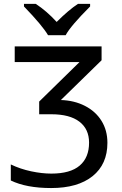

<svg xmlns="http://www.w3.org/2000/svg" viewBox="-20 -951 624 981"><path d="M291 -439.9Q358.9 -438 413.6 -410.2Q468.3 -382.3 498.5 -333.7Q528.8 -285.2 528.8 -221.2Q528.8 -111.8 453.1 -51Q377.4 9.8 241.2 9.8Q114.7 9.8 35.2 -28.8V-110.8Q84 -87.4 139.2 -75.7Q194.3 -64 242.2 -64Q339.4 -64 387.2 -105Q435.1 -146 435.1 -222.2Q435.1 -291.5 385.7 -329.3Q336.4 -367.2 242.2 -367.2H180.2V-432.1L386.2 -633.8H55.2V-713.9H499V-643.1ZM102.5 -931.2H162.6Q218.3 -895 269.5 -838.9Q331.1 -900.4 378.4 -931.2H440.4V-918Q340.3 -817.9 315.4 -771H225.6Q196.3 -820.8 102.5 -918Z"/></svg>

Font: NotoPenekeko
Style: Regular
Weight: 400
Designer: Monotype Design team
Foundry: Monotype Imaging Inc.
Version: Version 1.04